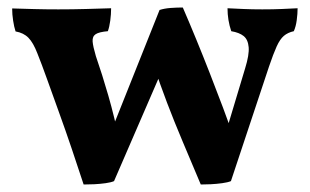

<svg xmlns="http://www.w3.org/2000/svg" viewBox="-20 -483 826 512"><path d="M203 9Q188.1 -36.9 171.3 -86.3Q154.6 -135.7 137.3 -183.5Q120.1 -231.4 105.4 -272.2Q90.8 -313 79.6 -340.8Q68.6 -369.3 55.8 -382.3Q43 -395.4 21.5 -399.2Q17.5 -411.3 15 -428Q12.4 -444.7 12.4 -460.5Q41.8 -459.5 71.6 -458.8Q101.4 -458 135.5 -458Q172.6 -458 208.8 -459Q245 -460 276.3 -461Q276.3 -444.7 274 -427.8Q271.7 -410.9 267.6 -399.8Q244.3 -397.8 235.2 -391.9Q226 -385.9 227 -372.3Q228.1 -358.8 235.6 -333.5Q252.3 -285.4 269 -227.6Q285.6 -169.9 298.3 -107.2L266 -106.7L405.5 -456.4Q418.2 -460.5 435.2 -461.8Q452.2 -463 467.5 -463Q503.1 -380.8 539.4 -287.9Q575.8 -195 608.1 -104.7L574.3 -103.2L633.6 -300.5Q644.9 -337 643.1 -357.2Q641.4 -377.5 629.7 -386.9Q618.1 -396.2 596.7 -399.8Q591.7 -414.4 589.2 -429.8Q586.7 -445.3 586.7 -461Q606.2 -460 629.4 -459Q652.7 -458 679.4 -458Q708.4 -458 731.2 -459Q754 -460 773.6 -461Q773.6 -446.4 771.3 -429.4Q769.1 -412.3 763.5 -399.8Q747.5 -396.3 737 -387.4Q726.5 -378.4 717.8 -359.2Q709.1 -340 697.4 -305.6L595.8 0Q587.2 3.5 572.4 5.5Q557.6 7.5 542.3 8.3Q526.9 9 515.4 9Q490.3 -51 467.4 -104.8Q444.6 -158.7 425.4 -209.2Q406.2 -259.7 389.5 -310L430.5 -338L284.1 0Q275.9 3.5 261.6 5.5Q247.2 7.5 231.4 8.3Q215.6 9 203 9Z"/></svg>

Font: Vollkorn
Style: Regular
Weight: 400
Designer: Friedrich Althausen
Foundry: Friedrich Althausen
Version: Version 5.001